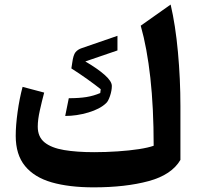

<svg xmlns="http://www.w3.org/2000/svg" viewBox="-20 -805 856 834"><path d="M763.7 -110.4Q725.6 -45.4 625.5 -18.3Q525.4 8.8 386.7 8.8Q280.3 8.8 204.6 -12.9Q128.9 -34.7 88.6 -84Q48.3 -133.3 48.3 -214.8Q48.3 -259.8 56.4 -318.4Q64.5 -377 78.1 -427.7L171.9 -402.8Q162.1 -366.2 153.1 -325.7Q144 -285.2 144 -254.9Q144 -210.4 173.6 -186.5Q203.1 -162.6 258.1 -153.3Q313 -144 389.2 -144Q440.4 -144 491.2 -147.5Q542 -150.9 583.3 -157.2Q624.5 -163.6 647.5 -171.9Q647.5 -336.9 633.1 -466.8Q618.7 -596.7 591.3 -693.4L721.2 -785.2Q742.2 -695.8 752.9 -578.9Q763.7 -461.9 763.7 -343.8ZM490.2 -649.4V-585.9L350.6 -538.1Q403.3 -507.3 434.6 -479.7Q465.8 -452.1 465.8 -431.6Q465.8 -411.6 457.8 -387.9Q449.7 -364.3 440.9 -356.9Q414.6 -331.5 363.8 -316.4Q313 -301.3 263.2 -301.3L278.8 -378.4Q323.7 -378.4 355.5 -383.5Q387.2 -388.7 415.5 -400.9L417.5 -417.5Q394.5 -436 358.9 -461.4Q323.2 -486.8 290 -507.8L293.9 -533.2Q298.3 -566.4 308.1 -578.4Q317.9 -590.3 335.9 -596.2Z"/></svg>

Font: Pinar DS4-SemiBold
Style: Regular
Weight: 600
Designer: Amin Abedi
Version: Version 2.000